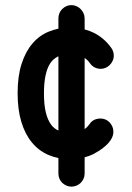

<svg xmlns="http://www.w3.org/2000/svg" viewBox="-20 -613 509 740"><path d="M205.1 -542Q205.1 -552.2 208.7 -561.5Q212.4 -570.8 219.5 -577.9Q226.6 -585 235.6 -589.1Q244.6 -593.3 255.4 -593.3Q265.6 -593.3 274.9 -589.1Q284.2 -585 291 -577.9Q297.9 -570.8 302 -561.8Q306.2 -552.7 306.2 -542V-499.5Q325.7 -494.6 343.3 -485.8Q383.8 -464.4 409.7 -427.2Q418.5 -414.1 418.5 -398.9Q418.5 -387.7 414.1 -378.4Q409.7 -369.1 402.8 -362.3Q396 -355.5 387 -351.6Q377.9 -347.7 369.1 -347.7Q341.3 -347.7 325.7 -370.6Q318.4 -381.3 306.2 -389.6V-115.2Q316.4 -122.6 325.2 -134.8Q332 -145.5 343 -150.9Q354 -156.2 368.2 -156.2Q377 -156.2 386 -152.6Q395 -148.9 401.9 -141.8Q408.7 -134.8 412.8 -125.7Q417 -116.7 417 -106Q417 -90.3 408.7 -76.7Q400.4 -63 387.9 -51.8Q375.5 -40.5 362.3 -32.2Q349.1 -23.9 339.8 -19Q323.7 -11.2 306.2 -6.8V56.2Q306.2 66.9 302 75.9Q297.9 85 291 91.8Q284.2 98.6 274.7 102.5Q265.1 106.4 255.4 106.4Q245.1 106.4 235.8 102.3Q226.6 98.1 219.7 91.6Q212.9 85 209 75.7Q205.1 66.4 205.1 56.2V-3.9Q184.1 -8.3 166 -16.1Q128.4 -32.7 102.3 -64.7Q76.2 -96.7 62 -144Q47.9 -191.4 47.9 -253.4Q47.9 -319.3 63.2 -366.9Q78.6 -414.6 105.5 -445.8Q132.3 -477.1 169.4 -491.7Q186.5 -498.5 205.1 -502.4ZM173.3 -368.7Q149.4 -331.5 149.4 -253.4Q149.4 -208.5 156.7 -179.2Q164.1 -149.9 177.2 -132.3Q188.5 -117.2 205.1 -109.9V-396Q185.1 -386.7 173.3 -368.7Z"/></svg>

Font: TGL 0-17
Style: Regular
Weight: 400
Designer: Peter Wiegel
Foundry: Peter Wiegel
Version: Version 1.003 2010